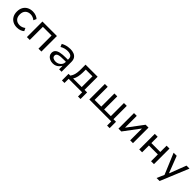

<svg xmlns="http://www.w3.org/2000/svg" viewBox="517 -2338 4349 4349"><g transform="rotate(45 2692.0 -163.5)"><path d="M328 9Q250 9 192.5 -22.5Q135 -54 103 -112Q71 -170 71 -248Q71 -328 103 -386Q135 -444 193 -475.5Q251 -507 329 -507Q383 -507 430 -489.5Q477 -472 507 -443L475 -373Q446 -398 409.5 -412Q373 -426 337 -426Q257 -426 210.5 -379.5Q164 -333 164 -248Q164 -164 210.5 -118Q257 -72 336 -72Q372 -72 408 -86Q444 -100 471 -122L504 -53Q475 -25 429 -8Q383 9 328 9Z M641 0V-498H1105V0H1012V-420H733V0Z M1476 9Q1422 9 1379 -10.5Q1336 -30 1311.5 -64Q1287 -98 1287 -141Q1287 -198 1321.5 -231.5Q1356 -265 1424 -279.5Q1492 -294 1592 -294H1676V-229H1598Q1542 -229 1500.5 -225.5Q1459 -222 1432.5 -213Q1406 -204 1392.5 -188Q1379 -172 1379 -146Q1379 -105 1412 -85Q1445 -65 1494 -65Q1539 -65 1576.5 -85Q1614 -105 1637.5 -138Q1661 -171 1661 -209V-322Q1661 -380 1624 -405.5Q1587 -431 1519 -431Q1474 -431 1429.5 -419.5Q1385 -408 1337 -380L1308 -449Q1341 -468 1377.5 -481Q1414 -494 1453 -500.5Q1492 -507 1531 -507Q1596 -507 1646 -487Q1696 -467 1724 -424.5Q1752 -382 1752 -314V0H1673V-106H1667Q1651 -77 1625 -50.5Q1599 -24 1562 -7.5Q1525 9 1476 9Z M1897 133V-78H1953Q1979 -113 1994 -152Q2009 -191 2015.5 -240Q2022 -289 2022 -352V-498H2409V-78H2492V133H2411V0H1978V133ZM2045 -77H2320V-422H2105V-336Q2104 -258 2091 -193Q2078 -128 2045 -77Z M3343 133V0H2641V-498H2732V-78H2946V-498H3038V-78H3252V-498H3343V-71H3425V133Z M3574 0V-498H3663V-126H3668L3947 -498H4039V0H3949V-373H3944L3665 0Z M4240 0V-498H4332V-296H4618V-498H4711V0H4618V-218H4332V0Z M4975 180 5069 -35V42L4843 -498H4942L5096 -100H5103L5256 -498H5352L5072 180Z"/></g></svg>

Font: Nunito Sans 6pt
Style: Regular
Weight: 400
Version: Version 3.101;gftools[0.9.27]